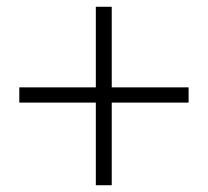

<svg xmlns="http://www.w3.org/2000/svg" viewBox="-20 -640 613 567"><path d="M263 -93V-337H37V-382H263V-620H310V-382H537V-337H310V-93Z"/></svg>

Font: GenRyuMin TW L
Style: Regular
Weight: 300
Version: Version 1.501;PS 1;hotconv 16.6.51;makeotf.lib2.5.65220